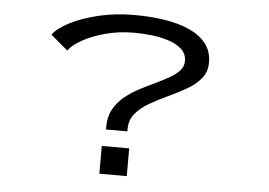

<svg xmlns="http://www.w3.org/2000/svg" viewBox="-50 -773 1179 841"><g transform="rotate(5 539.0 -353.0)"><path d="M427.5 -195.5V-207.5Q427.5 -251.5 445.2 -284Q463 -316.5 492.2 -340.5Q521.5 -364.5 556 -382.8Q590.5 -401 624 -416.5Q656.5 -432 684.2 -447.5Q712 -463 729 -481.5Q746 -500 746 -524Q746 -555 724.8 -575.2Q703.5 -595.5 668.8 -607.2Q634 -619 593.2 -623.8Q552.5 -628.5 513 -628.5Q448 -628.5 389 -612.8Q330 -597 287.5 -573.2Q245 -549.5 228.5 -525L153.5 -588.5Q173.5 -617 225.8 -644Q278 -671 351.2 -688.5Q424.5 -706 508.5 -706Q578.5 -706 640.2 -696.5Q702 -687 749.5 -666Q797 -645 824.2 -610.8Q851.5 -576.5 851.5 -527Q851.5 -485 827 -455.8Q802.5 -426.5 764.2 -405Q726 -383.5 684.5 -364Q643.5 -345 606.2 -323.8Q569 -302.5 545.2 -274.2Q521.5 -246 521.5 -205.5V-195.5ZM415.5 -122H536V0H415.5Z"/></g></svg>

Font: Trispace Expanded
Style: Regular
Weight: 400
Width: 7
Designer: Tyler Finck
Foundry: Etcetera Type Company
Version: Version 1.210; ttfautohint (v1.8.3)